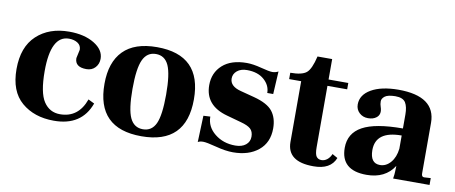

<svg xmlns="http://www.w3.org/2000/svg" viewBox="-54 -731 2239 945"><g transform="rotate(10 1066.0 -258.5)"><path d="M249 -400.9Q158.2 -400.9 158.2 -223.1Q158.2 -115.2 187.5 -71Q216.8 -26.9 269 -26.9Q360.8 -26.9 395 -123L425.8 -107.9Q382.8 10.3 244.1 9.8Q146 9.8 83 -44.2Q20 -98.1 20 -209Q20 -319.8 82 -377.4Q144 -435.1 244.1 -435.1Q320.3 -435.1 369.6 -405Q418.9 -375 418.9 -330.1Q418.9 -304.2 402.3 -286.1Q385.7 -268.1 358.4 -268.1Q300.8 -268.1 300.8 -313L310.1 -356Q310.1 -377.9 292.5 -389.4Q274.9 -400.9 249 -400.9Z M619.1 -357.4Q599.1 -314 599.1 -211.9Q599.1 -109.9 619.1 -67.4Q639.2 -24.9 683.6 -24.9Q728 -24.9 747.6 -67.4Q767.1 -109.9 767.1 -212.4Q767.1 -314.9 747.6 -357.9Q728 -400.9 683.6 -400.9Q639.2 -400.9 619.1 -357.4ZM459 -212.9Q459 -320.8 515.1 -377.9Q571.3 -435.1 683.1 -435.1Q906.2 -435.1 905.8 -212.9Q905.8 10.3 682.1 10.3Q458.5 10.3 459 -212.9Z M1145 -24.9Q1178.2 -24.9 1197.5 -40.5Q1216.8 -56.2 1216.8 -81.5Q1216.8 -106.9 1202.4 -120.4Q1188 -133.8 1152.8 -143.1L1080.6 -163.1Q967.8 -193.8 967.8 -295.9Q967.8 -357.9 1010.7 -396.5Q1053.7 -435.1 1131.8 -435.1Q1162.6 -435.1 1204.6 -424.1Q1246.6 -413.1 1262.2 -413.1Q1277.8 -413.1 1292 -420.9L1285.6 -307.1H1255.9Q1255.9 -345.2 1224.4 -373Q1192.9 -400.9 1138.7 -400.9Q1107.9 -400.9 1089.4 -385.5Q1070.8 -370.1 1070.8 -347.2Q1070.8 -308.1 1126 -293.9L1194.8 -275.9Q1263.7 -257.8 1289.3 -224.9Q1314.9 -191.9 1314.9 -140.1Q1314.9 -69.3 1266.8 -29.8Q1218.8 9.8 1139.6 9.8Q1102.5 9.8 1053.2 -3.2Q1003.9 -16.1 986.8 -15.9Q969.7 -15.6 960.9 -9.8L965.8 -142.1L1000 -144Q1000 -93.3 1042.5 -59.1Q1085 -24.9 1145 -24.9Z M1541.5 -526.9V-424.8H1640.1V-393.1H1541.5V-86.9Q1541.5 -51.8 1550.3 -40Q1559.1 -28.3 1574.7 -28.1Q1590.3 -27.8 1603.8 -38.3Q1617.2 -48.8 1624.5 -66.9L1651.4 -51.8Q1627.4 9.3 1541.5 8.8Q1410.6 8.8 1410.2 -88.9V-393.1H1350.1V-424.8Q1408.2 -424.8 1430.7 -443.4Q1453.1 -461.9 1468.3 -526.9Z M1863.3 -54.2Q1894 -54.2 1916.5 -80.6Q1939 -106.9 1943.8 -149.9V-215.8Q1814 -215.8 1814 -120.1Q1814.5 -54.2 1863.3 -54.2ZM2121.1 0H1939Q1942.9 -23.9 1942.9 -37.1L1943.8 -64Q1899.9 4.9 1806.2 4.9Q1678.2 4.9 1678.2 -107.9Q1678.2 -180.7 1742.2 -215.8Q1806.2 -251 1943.8 -251V-320.8Q1943.8 -358.9 1931.2 -379.9Q1918 -400.9 1879.9 -400.9Q1841.8 -400.4 1827.1 -388.7Q1812.5 -377 1813 -363.3Q1813 -349.6 1817.4 -337.4Q1830.1 -300.8 1806.6 -283.2Q1791 -271 1765.1 -271Q1739.3 -271 1721.7 -287.6Q1704.1 -304.2 1704.1 -329.1Q1704.1 -377 1753.9 -405.8Q1803.7 -434.6 1889.2 -435.1Q2075.2 -435.1 2075.2 -301.8V-50.8Q2074.7 -32.2 2087.9 -32.2L2121.1 -34.2Z"/></g></svg>

Font: Unna-Bold
Style: Bold
Weight: 700
Designer: Jorge de Buen U.
Foundry: Omnibus-Type
Version: Version 2.006;PS 002.006;hotconv 1.0.70;makeotf.lib2.5.58329